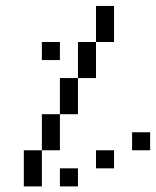

<svg xmlns="http://www.w3.org/2000/svg" viewBox="-20 -708 540 665"><path d="M250 -62.5V-125H187.5V-62.5ZM375 -125V-187.5H312.5V-125ZM500 -187.5V-250H437.5V-187.5ZM187.5 -500V-562.5H125V-500ZM62.5 -187.5Q62.5 -187.5 62.5 -62.5H125Q125 -62.5 125 -187.5ZM125 -187.5H187.5Q187.5 -187.5 187.5 -312.5H125Q125 -312.5 125 -187.5ZM187.5 -312.5H250Q250 -312.5 250 -437.5H187.5Q187.5 -437.5 187.5 -312.5ZM250 -437.5H312.5Q312.5 -437.5 312.5 -562.5H250Q250 -562.5 250 -437.5ZM312.5 -562.5H375Q375 -562.5 375 -687.5H312.5Q312.5 -687.5 312.5 -562.5Z"/></svg>

Font: UnifontExMono
Style: Regular
Weight: 500
Version: Version 15.0.06